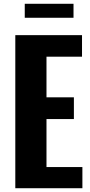

<svg xmlns="http://www.w3.org/2000/svg" viewBox="-20 -996 478 1016"><path d="M61 0V-810H414V-696H226V-481H371V-366H226V-112H416V0ZM111 -902V-976H369V-902Z"/></svg>

Font: Oswald SemiBold
Style: Regular
Weight: 600
Designer: Vernon Adams
Foundry: Vernon Adams
Version: Version 4.103;gftools[0.9.33.dev8+g029e19f]